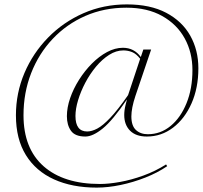

<svg xmlns="http://www.w3.org/2000/svg" viewBox="-20 -745 923 874"><path d="M653 -134Q711 -134 756.8 -171.8Q802.5 -209.5 829.2 -275.5Q856 -341.5 856 -426Q856 -506 820.8 -570.2Q785.5 -634.5 718.2 -672.2Q651 -710 555.5 -710Q454 -710 368.5 -672.5Q283 -635 219.8 -568Q156.5 -501 121.8 -412Q87 -323 87 -220.5Q87 -69 178.5 11.8Q270 92.5 435 92.5Q475 92.5 526.5 83.2Q578 74 632.5 54.2Q687 34.5 736 3.5L741 11.5Q697 41.5 641.8 63.2Q586.5 85 529.2 97Q472 109 420.5 109Q308.5 109 225.8 71.5Q143 34 97.8 -39.2Q52.5 -112.5 52.5 -220Q52.5 -321.5 91.2 -412.5Q130 -503.5 199 -574Q268 -644.5 359.8 -684.8Q451.5 -725 557.5 -725Q664 -725 736.5 -686.8Q809 -648.5 846 -582.8Q883 -517 883 -434Q883 -345 852 -274.8Q821 -204.5 767.8 -164Q714.5 -123.5 648.5 -123.5Q598.5 -123.5 572 -150.2Q545.5 -177 545.5 -221.5Q545.5 -243 551.5 -267L558 -292.5Q493 -197 447.8 -160.2Q402.5 -123.5 368.5 -123.5Q321.5 -123.5 303 -149.8Q284.5 -176 284.5 -216Q284.5 -255 299.2 -298Q314 -341 339.8 -381.8Q365.5 -422.5 398.2 -455.5Q431 -488.5 467.2 -508Q503.5 -527.5 539.5 -527.5Q590.5 -527.5 621 -485.5L632.5 -519.5H668L596.5 -308.5Q587 -280 582.5 -256.8Q578 -233.5 578 -215Q578 -172.5 598.8 -153.2Q619.5 -134 653 -134ZM323.5 -217Q323.5 -146.5 377 -146.5Q398 -146.5 423 -159.8Q448 -173 482 -208.8Q516 -244.5 563 -312L618 -477.5Q600.5 -500 581.5 -507.8Q562.5 -515.5 541.5 -515.5Q508.5 -515.5 476.8 -495.2Q445 -475 417.2 -441.8Q389.5 -408.5 368.5 -368.8Q347.5 -329 335.5 -289.2Q323.5 -249.5 323.5 -217Z"/></svg>

Font: Newsreader Display ExtraLight
Style: Italic
Weight: 275
Italic angle: -17°
Designer: Hugues Gentile
Foundry: Production Type
Version: Version 1.002